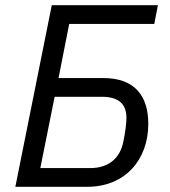

<svg xmlns="http://www.w3.org/2000/svg" viewBox="-20 -718 652 738"><path d="M39 0H316C460 0 550 -103 550 -242C550 -347 500 -418 377 -418H205L246 -626H573L587 -698H179ZM135 -72 190 -346H371C441 -346 466 -314 466 -265C466 -246 462 -211 454 -173C441 -107 394 -72 328 -72Z"/></svg>

Font: LVC Sans
Style: Italic
Weight: 400
Italic angle: -11.31°
Designer: Mike Abbink, Paul van der Laan, Pieter van Rosmalen
Foundry: Bold Monday
Version: Version 3.0